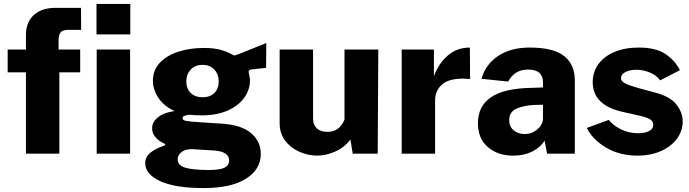

<svg xmlns="http://www.w3.org/2000/svg" viewBox="-20 -782 3507 977"><path d="M388 -414H282V0H112V-414H19V-530H112V-604Q112 -669 152 -705.5Q192 -742 262 -742H392L393 -630H327Q299 -630 288.5 -617.5Q278 -605 278 -573V-530H388ZM643 -607H471V-762H643ZM642 0H472V-530H642Z M719 48Q719 17 744 -4Q769 -25 815 -41Q821 -43 821 -46Q821 -49 815 -52Q787 -65 770.5 -84.5Q754 -104 754 -129Q754 -161 783.5 -185Q813 -209 868 -217Q814 -242 786 -284Q758 -326 758 -372Q758 -424 792.5 -461.5Q827 -499 886 -518.5Q945 -538 1017 -538Q1068 -538 1102.5 -528.5Q1137 -519 1170 -500Q1173 -498 1208 -512L1335 -563L1334 -437L1264 -429Q1245 -428 1245 -416Q1245 -414 1247 -406Q1252 -386 1252 -373Q1252 -326 1223.5 -285.5Q1195 -245 1139.5 -220Q1084 -195 1006 -195Q969 -195 946 -198Q909 -195 909 -181Q909 -170 928 -166.5Q947 -163 998 -160Q1042 -157 1058 -156L1106 -153Q1207 -147 1257 -105Q1307 -63 1307 1Q1307 80 1231.5 127.5Q1156 175 1016 175Q872 175 795.5 140Q719 105 719 48ZM1093 -367Q1093 -404 1070.5 -428Q1048 -452 1011 -452Q973 -452 950.5 -428Q928 -404 928 -367Q928 -331 950.5 -309Q973 -287 1011 -287Q1049 -287 1071 -309Q1093 -331 1093 -367ZM1146 34Q1146 -10 1071 -16L960 -23Q924 -24 904 -8.5Q884 7 884 29Q884 59 922 71Q960 83 1043 83Q1100 83 1123 71Q1146 59 1146 34Z M1403 -154V-530H1573V-180Q1572 -149 1591 -130Q1610 -111 1646 -111Q1707 -111 1733 -173V-530H1905L1902 0H1775L1763 -72Q1732 -31 1685 -10.5Q1638 10 1592 10Q1545 9 1501.5 -10.5Q1458 -30 1430.5 -67Q1403 -104 1403 -154Z M2024 -530H2188V-394Q2211 -458 2258 -499Q2305 -540 2371 -540L2372 -380Q2346 -382 2337 -382Q2261 -382 2227.5 -350.5Q2194 -319 2194 -272V0H2024Z M2412 -155Q2412 -242 2479 -287.5Q2546 -333 2687 -335L2743 -337V-363Q2743 -428 2667 -428Q2598 -428 2566 -367L2430 -381Q2451 -455 2515 -497.5Q2579 -540 2675 -540Q2797 -540 2851 -496.5Q2905 -453 2905 -374V0H2764L2751 -66Q2729 -31 2687.5 -10.5Q2646 10 2592 10Q2513 10 2462.5 -33.5Q2412 -77 2412 -155ZM2743 -178V-249L2698 -248Q2643 -245 2607 -228.5Q2571 -212 2571 -171Q2571 -138 2593.5 -119Q2616 -100 2650 -100Q2686 -100 2714 -123.5Q2742 -147 2743 -178Z M2966 -131 3078 -172Q3098 -145 3138.5 -124.5Q3179 -104 3227 -104Q3261 -104 3282.5 -115Q3304 -126 3304 -146Q3304 -164 3290 -173.5Q3276 -183 3240 -192L3156 -211Q2996 -244 2996 -364Q2996 -415 3024.5 -455Q3053 -495 3106.5 -517.5Q3160 -540 3231 -540Q3315 -540 3363.5 -509Q3412 -478 3440 -425L3339 -373Q3322 -398 3288 -412.5Q3254 -427 3218 -427Q3186 -427 3163 -415.5Q3140 -404 3140 -384Q3140 -369 3159.5 -358.5Q3179 -348 3225 -335L3306 -313Q3390 -292 3422 -250.5Q3454 -209 3454 -164Q3454 -116 3424.5 -76Q3395 -36 3342.5 -13Q3290 10 3226 10Q3133 10 3064 -31Q2995 -72 2966 -131Z"/></svg>

Font: Morrison
Style: Bold
Weight: 700
Designer: Pablo Impallari, Rodrigo Fuenzalida (Modified by Dan O. Williams)
Version: Version 0.03;June 6, 2019;FontCreator 11.5.0.2425 64-bit; tt